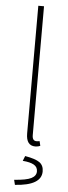

<svg xmlns="http://www.w3.org/2000/svg" viewBox="-62 -752 354 998"><g transform="rotate(5 115.0 -253.0)"><path d="M144 7.8Q96.2 7.8 96.2 -56.2V-722.2H126V-49.8Q126 -20 147.9 -20Q156.2 -20 164.1 -22L169.9 2Q158.2 7.8 144 7.8ZM56.2 215.8 49.8 189.9Q113.3 185.5 138.7 172.6Q164.1 159.7 164.1 136.2Q164.1 113.3 144.3 102.1Q124.5 90.8 85.9 87.9L96.2 62Q150.4 71.3 172.1 86.9Q193.8 102.5 193.8 133.8Q193.8 207 56.2 215.8Z"/></g></svg>

Font: Source Sans 3 ExtraLight
Style: Regular
Weight: 200
Designer: Paul D. Hunt
Foundry: Adobe
Version: Version 3.052;hotconv 1.1.0;makeotfexe 2.6.0